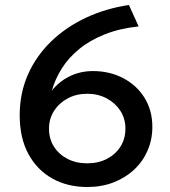

<svg xmlns="http://www.w3.org/2000/svg" viewBox="-20 -735 681 770"><path d="M330 15Q251 15 190 -19Q129 -53 94 -117.2Q59 -181.5 59 -272.5Q59 -361 92 -435.8Q125 -510.5 184.5 -568.2Q244 -626 323.8 -663.5Q403.5 -701 497 -715L536 -629Q459.5 -621 400 -597.2Q340.5 -573.5 297.8 -538.5Q255 -503.5 228 -460.8Q201 -418 188 -371.5Q216 -407.5 259 -428.8Q302 -450 352.5 -450Q420 -450 474.2 -421.5Q528.5 -393 559.8 -342.5Q591 -292 591 -226Q591 -175.5 572 -131.5Q553 -87.5 518 -54.8Q483 -22 435.2 -3.5Q387.5 15 330 15ZM330 -80Q374.5 -80 409 -98Q443.5 -116 463.2 -147.2Q483 -178.5 483 -219Q483 -259 462.8 -290.5Q442.5 -322 407.8 -340.5Q373 -359 330 -359Q286.5 -359 251.8 -340.5Q217 -322 196.8 -290.5Q176.5 -259 176.5 -219Q176.5 -178.5 196.2 -147.2Q216 -116 250.5 -98Q285 -80 330 -80Z"/></svg>

Font: Geologica Roman
Style: Regular
Weight: 400
Designer: Sindre Bremnes, Frode Helland
Foundry: Monokrom Skriftforlag AS
Version: Version 1.010;gftools[0.9.28]